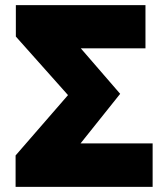

<svg xmlns="http://www.w3.org/2000/svg" viewBox="-20 -731 656 751"><path d="M41 -123 246 -359 42 -588V-711H549V-542H296L450 -364L295 -170H577V0H41Z"/></svg>

Font: Nebula Sans Black
Style: Regular
Weight: 900
Designer: Paul D. Hunt for Adobe (as Source Sans)
Foundry: Nebula Entertainment & Broadcasting LLC
Version: Version 1.010